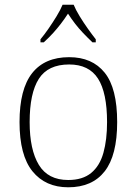

<svg xmlns="http://www.w3.org/2000/svg" viewBox="-20 -786 581 816"><path d="M270 10Q173 10 118 -58Q63 -126 63 -267Q63 -407 116.5 -475Q170 -543 274 -543Q372 -543 425 -477Q478 -411 478 -267Q478 -126 425 -58Q372 10 270 10ZM270 -21Q331 -21 367.5 -51Q404 -81 419.5 -136.5Q435 -192 435 -267Q435 -392 396.5 -452Q358 -512 274 -512Q184 -512 145 -451Q106 -390 106 -267Q106 -150 145 -85.5Q184 -21 270 -21ZM152 -619Q168 -638 186 -664Q204 -690 220.5 -717Q237 -744 246 -766H293Q302 -744 318.5 -717Q335 -690 353.5 -664Q372 -638 387 -619V-606H373Q350 -628 332 -647Q314 -666 299 -685.5Q284 -705 269 -728Q254 -705 239 -685.5Q224 -666 207 -647Q190 -628 166 -606H152Z"/></svg>

Font: Noto Serif Bengali ExtraLight
Style: Regular
Weight: 250
Version: Version 2.003